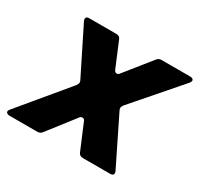

<svg xmlns="http://www.w3.org/2000/svg" viewBox="-153 -722 911 876"><g transform="rotate(30 302.5 -283.5)"><path d="M161 -12Q152 0 137 0H-10Q-18 0 -23 -3.5Q-28 -7 -28 -12Q-28 -18 -22 -25L185 -274Q192 -285 192 -291Q192 -296 189 -302L69 -543Q66 -549 66 -554Q66 -567 83 -567H225Q244 -567 249 -552L303 -423Q308 -411 317 -411Q326 -411 331 -419L440 -555Q449 -567 464 -567H616Q624 -567 628.5 -563.5Q633 -560 633 -555Q633 -550 627 -542L417 -300Q410 -290 410 -283Q410 -278 413 -272L535 -24Q538 -18 538 -13Q538 0 521 0H377Q359 0 353 -15L297 -148Q293 -159 283 -159Q274 -159 269 -151Z"/></g></svg>

Font: Open Sauce Two Black Italic
Style: Regular
Weight: 900
Italic angle: -10°
Designer: Alfredo Marco Pradil
Foundry: Creative Sauce Fz LLC
Version: Version 1.477